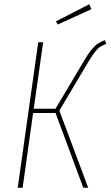

<svg xmlns="http://www.w3.org/2000/svg" viewBox="-20 -879 518 899"><path d="M478 -674Q460 -667 448.5 -659.5Q437 -652 422.5 -633Q408 -614 386 -577L258 -361L393 0H370L240 -350H135L86 0H63L159 -681H182L138 -370H240L371 -590Q393 -628 409 -647Q425 -666 437.5 -674.5Q450 -683 471 -691ZM398 -859 408 -836 250 -764 242 -779Z"/></svg>

Font: Fira Sans Extra Condensed Thin
Style: Italic
Weight: 250
Width: 3
Italic angle: -8°
Designer: Carrois Corporate & Edenspiekermann AG
Foundry: Carrois Corporate GbR & Edenspiekermann AG
Version: Version 4.203